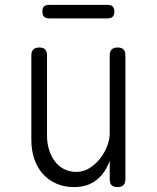

<svg xmlns="http://www.w3.org/2000/svg" viewBox="-20 -754 640 784"><path d="M428 -209V-528Q428 -544 436 -552Q444 -560 460 -560Q477 -560 484.5 -552Q492 -544 492 -528V-22Q492 -6 484 2Q476 10 460 10Q443 10 435.5 2Q428 -6 428 -22V-98Q410 -47 373.5 -18.5Q337 10 282 10Q242 10 209.5 -4.5Q177 -19 154.5 -44.5Q132 -70 120 -105Q108 -140 108 -182V-528Q108 -544 116 -552Q124 -560 140 -560Q157 -560 164.5 -552Q172 -544 172 -528V-199Q172 -170 180 -143.5Q188 -117 203 -96.5Q218 -76 240.5 -64Q263 -52 292 -52Q320 -52 344.5 -67Q369 -82 387.5 -105Q406 -128 417 -156Q428 -184 428 -209ZM180 -679Q166 -679 159.5 -686Q153 -693 153 -707Q153 -721 159.5 -727.5Q166 -734 180 -734H420Q434 -734 440.5 -727Q447 -720 447 -707Q447 -693 440.5 -686Q434 -679 420 -679Z"/></svg>

Font: Maple Mono NL ExtraLight
Style: Regular
Weight: 275
Monospace: yes
Designer: subframe7536
Version: Version 7.000